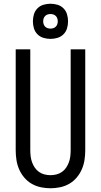

<svg xmlns="http://www.w3.org/2000/svg" viewBox="-20 -999 540 1027"><path d="M250 8Q224 8 198 2.5Q172 -3 149.5 -16Q127 -29 110 -49Q93 -69 82.5 -93Q72 -117 68 -143Q64 -169 64 -195V-735H142V-195Q142 -179 144 -162.5Q146 -146 151.5 -131Q157 -116 166 -102.5Q175 -89 188.5 -79.5Q202 -70 218 -66Q234 -62 250 -62Q266 -62 282 -66Q298 -70 311.5 -79.5Q325 -89 334 -102.5Q343 -116 348.5 -131Q354 -146 356 -162.5Q358 -179 358 -195V-735H436V-195Q436 -169 432 -143Q428 -117 417.5 -93Q407 -69 390 -49Q373 -29 350.5 -16Q328 -3 302 2.5Q276 8 250 8ZM250 -791Q231 -791 212.5 -796.5Q194 -802 180.5 -815.5Q167 -829 161.5 -847.5Q156 -866 156 -885Q156 -904 161.5 -922.5Q167 -941 180.5 -954.5Q194 -968 212.5 -973.5Q231 -979 250 -979Q269 -979 287.5 -973.5Q306 -968 319.5 -954.5Q333 -941 338.5 -922.5Q344 -904 344 -885Q344 -866 338.5 -847.5Q333 -829 319.5 -815.5Q306 -802 287.5 -796.5Q269 -791 250 -791ZM250 -846Q258 -846 265.5 -848.5Q273 -851 278.5 -856.5Q284 -862 286.5 -869.5Q289 -877 289 -885Q289 -893 286.5 -900.5Q284 -908 278.5 -913.5Q273 -919 265.5 -921.5Q258 -924 250 -924Q242 -924 234.5 -921.5Q227 -919 221.5 -913.5Q216 -908 213.5 -900.5Q211 -893 211 -885Q211 -877 213.5 -869.5Q216 -862 221.5 -856.5Q227 -851 234.5 -848.5Q242 -846 250 -846Z"/></svg>

Font: Iosevka Curly
Style: Regular
Weight: 400
Monospace: yes
Designer: Belleve Invis
Foundry: Belleve Invis
Version: Version 22.1.2; ttfautohint (v1.8.4)